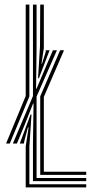

<svg xmlns="http://www.w3.org/2000/svg" viewBox="-20 -820 403 840"><path d="M6.5 -192 92.5 -400V-800H108.5V-397.8L22.8 -192ZM146.5 -477.8 155 -618 156 -800H171.8V-609.5L161.5 -541.5H163.8L180 -593V-600H197L150.2 -477.8ZM140 -41.2H357.2V-27.5H124.2V-190.5L126.8 -367H124.8L87 -271.8L54 -192H36.2L124.2 -399.8V-800H140V-607.8L137.8 -431.8H139.8L182.5 -532.5L211.5 -600H229L140 -397.5ZM171.8 -68.8H357.2V-55H156V-398.5L243 -600H260L171.8 -396.2ZM108.5 -13.8H357.2V0H92.5V-179.2L105.2 -262.5H102.2L86 -201.2L84.5 -192H66.5L113.8 -319.2H117.8L108.5 -178.5Z"/></svg>

Font: Big Shoulders Inline Text
Style: Regular
Weight: 400
Designer: Patric King
Foundry: XO Type Co
Version: Version 1.000